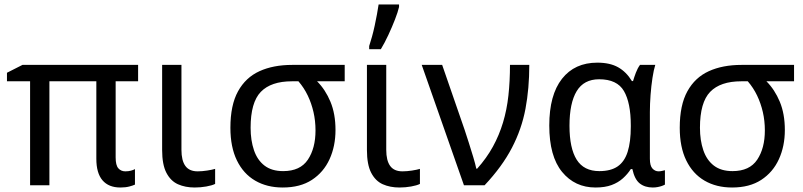

<svg xmlns="http://www.w3.org/2000/svg" viewBox="-20 -825 3578 855"><path d="M538 -62Q552 -62 563 -65Q574 -68 581 -72V-3Q573 1 556 5.5Q539 10 516 10Q464 10 436.5 -22Q409 -54 409 -118V-463H200V0H114V-463H11V-501L80 -536H595V-463H495V-124Q495 -89 507 -75.5Q519 -62 538 -62Z M788 -158Q788 -110 805.5 -86Q823 -62 860 -62Q880 -62 902.5 -65.5Q925 -69 938 -73V-6Q924 1 898.5 5.5Q873 10 847 10Q805 10 772.5 -4.5Q740 -19 721 -55.5Q702 -92 702 -157V-536H788Z M1474 -246Q1474 -174 1447.5 -116Q1421 -58 1369 -24Q1317 10 1239 10Q1169 10 1116.5 -20.5Q1064 -51 1035 -110.5Q1006 -170 1006 -256Q1006 -357 1040 -418.5Q1074 -480 1135.5 -508Q1197 -536 1281 -536H1515V-463H1392Q1429 -426 1451.5 -372Q1474 -318 1474 -246ZM1096 -256Q1096 -200 1111 -156Q1126 -112 1158 -87.5Q1190 -63 1241 -63Q1317 -63 1351 -114Q1385 -165 1385 -244Q1385 -287 1376 -326Q1367 -365 1350.5 -399.5Q1334 -434 1309 -463H1280Q1187 -463 1141.5 -416Q1096 -369 1096 -256Z M1700 -158Q1700 -110 1717.5 -86Q1735 -62 1772 -62Q1792 -62 1814.5 -65.5Q1837 -69 1850 -73V-6Q1836 1 1810.5 5.5Q1785 10 1759 10Q1717 10 1684.5 -4.5Q1652 -19 1633 -55.5Q1614 -92 1614 -157V-536H1700ZM1624 -620Q1630 -638 1636.5 -661.5Q1643 -685 1648.5 -710.5Q1654 -736 1658.5 -760.5Q1663 -785 1666 -805H1757V-794Q1752 -772 1739 -738.5Q1726 -705 1709.5 -669.5Q1693 -634 1676 -606H1624Z M1858 -536H1949L2049 -247Q2057 -223 2067.5 -190Q2078 -157 2087.5 -125.5Q2097 -94 2101 -74H2105Q2147 -121 2175 -172Q2203 -223 2220 -279.5Q2237 -336 2244 -399.5Q2251 -463 2251 -536H2337Q2337 -431 2320 -340.5Q2303 -250 2259.5 -166.5Q2216 -83 2138 0H2046Z M2649 -63Q2700 -63 2730.5 -84Q2761 -105 2775 -149Q2789 -193 2789 -261V-267Q2789 -367 2758.5 -419.5Q2728 -472 2648 -472Q2580 -472 2548 -419Q2516 -366 2516 -265Q2516 -165 2548 -114Q2580 -63 2649 -63ZM2632 10Q2540 10 2483 -59.5Q2426 -129 2426 -266Q2426 -402 2482.5 -474Q2539 -546 2640 -546Q2696 -546 2732.5 -525.5Q2769 -505 2794 -464H2799Q2804 -481 2811.5 -501Q2819 -521 2830 -536H2898Q2891 -514 2885.5 -478Q2880 -442 2877 -402Q2874 -362 2874 -326V-118Q2874 -87 2885.5 -74.5Q2897 -62 2913 -62Q2920 -62 2928.5 -64Q2937 -66 2941 -67V-3Q2936 0 2927.5 3Q2919 6 2908.5 8Q2898 10 2887 10Q2852 10 2829 -8Q2806 -26 2796 -72H2789Q2775 -50 2754 -31Q2733 -12 2703.5 -1Q2674 10 2632 10Z M3475 -246Q3475 -174 3448.5 -116Q3422 -58 3370 -24Q3318 10 3240 10Q3170 10 3117.5 -20.5Q3065 -51 3036 -110.5Q3007 -170 3007 -256Q3007 -357 3041 -418.5Q3075 -480 3136.5 -508Q3198 -536 3282 -536H3516V-463H3393Q3430 -426 3452.5 -372Q3475 -318 3475 -246ZM3097 -256Q3097 -200 3112 -156Q3127 -112 3159 -87.5Q3191 -63 3242 -63Q3318 -63 3352 -114Q3386 -165 3386 -244Q3386 -287 3377 -326Q3368 -365 3351.5 -399.5Q3335 -434 3310 -463H3281Q3188 -463 3142.5 -416Q3097 -369 3097 -256Z"/></svg>

Font: Noto Sans Display
Style: Regular
Weight: 400
Designer: Monotype Design Team
Foundry: Monotype Imaging Inc.
Version: Version 2.003